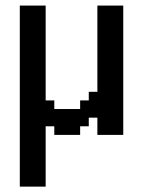

<svg xmlns="http://www.w3.org/2000/svg" viewBox="-20 -489 517 696"><path d="M51.8 187.5V-468.8H145.5V-125H176.8V-93.8H270.5V-125H301.8V-156.2H333V-468.8H426.8V0H333V-62.5H301.8V-31.2H270.5V0H176.8V-31.2H145.5V187.5Z"/></svg>

Font: Terminal Grotesque
Style: Regular
Weight: 400
Designer: Raphaël Bastide
Foundry: http://raphaelbastide.com
Version: Version 1.0